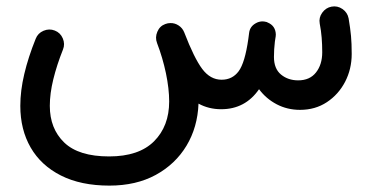

<svg xmlns="http://www.w3.org/2000/svg" viewBox="-20 -307 1171 604"><path d="M43.9 25.9Q43.9 -21.5 56.4 -74.2Q68.8 -127 92.3 -185.1Q99.1 -202.6 116.9 -210.2Q134.8 -217.8 152.3 -210.9Q169.9 -204.1 177.5 -186.3Q185.1 -168.5 178.2 -151.4Q158.7 -102.5 147.7 -57.6Q136.7 -12.7 136.7 25.9Q136.7 97.7 182.1 141.4Q227.5 185.1 323.2 185.1Q417 185.1 464.6 137.5Q512.2 89.8 512.2 12.2Q512.2 -27.8 502 -76.7Q491.7 -125.5 474.1 -171.4Q467.3 -189 474.9 -207Q482.4 -225.1 500 -231.4Q507.8 -234.4 515.6 -234.4Q529.8 -234.9 542 -226.8Q554.2 -218.8 559.6 -205.1Q590.8 -124 616.2 -90.1Q641.6 -56.2 677.2 -56.2Q710.9 -56.2 730.7 -82.8Q750.5 -109.4 761.2 -184.6Q762.2 -192.9 763.7 -203.6Q766.1 -223.6 784.7 -233.9Q784.7 -233.9 784.7 -233.9Q785.2 -234.4 785.6 -234.4Q794.4 -239.3 804.7 -239.7Q808.1 -239.7 811.5 -239.3Q814.9 -238.8 818.4 -237.8Q818.4 -237.8 818.8 -237.8Q819.3 -237.3 819.8 -237.3Q820.8 -236.8 821.8 -236.3Q821.8 -236.3 821.8 -236.3Q846.7 -226.1 847.7 -198.7Q847.7 -195.3 847.2 -191.9L846.7 -189Q845.7 -182.1 844.7 -175.8Q841.8 -151.4 841.8 -127.9Q841.8 -90.8 864 -72.5Q886.2 -54.2 918 -54.2Q954.6 -54.2 974.1 -79.1Q993.7 -104 993.7 -142.6Q993.7 -166.5 991.9 -188.5Q990.2 -210.4 985.8 -232.9Q982.4 -251.5 993.7 -267.1Q1004.9 -282.7 1022.9 -286.1Q1041.5 -289.6 1057.4 -278.6Q1073.2 -267.6 1076.7 -249Q1082 -217.8 1084.2 -194.1Q1086.4 -170.4 1086.4 -137.2Q1086.4 -89.8 1065.7 -49.8Q1044.9 -9.8 1008.3 14.4Q971.7 38.6 923.8 38.6Q883.8 38.6 850.3 21Q816.9 3.4 794.9 -26.4Q751.5 36.6 675.8 36.6Q636.7 36.6 604.5 19Q601.6 93.3 566.7 151.4Q531.7 209.5 470 243.2Q408.2 276.9 324.2 276.9Q234.4 276.9 171.6 245.1Q108.9 213.4 76.4 157Q43.9 100.6 43.9 25.9Z"/></svg>

Font: Mikhak-FD Medium
Style: Regular
Weight: 500
Designer: Amin Abedi
Version: Version 3.2